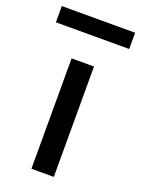

<svg xmlns="http://www.w3.org/2000/svg" viewBox="-176 -761 604 822"><g transform="rotate(20 126.0 -349.5)"><path d="M75 0V-503H177V0ZM-41 -625V-699H293V-625Z"/></g></svg>

Font: REM
Style: Regular
Weight: 400
Designer: Octavio Pardo
Foundry: Ashler Design
Version: Version 1.005;gftools[0.9.28]